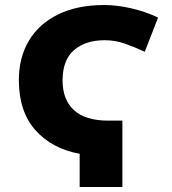

<svg xmlns="http://www.w3.org/2000/svg" viewBox="-20 -744 683 764"><path d="M297 0V-132Q187 -152 121 -226Q55 -300 55 -425Q55 -515 95 -582Q135 -649 211 -686.5Q287 -724 395 -724Q445 -724 502 -711Q559 -698 609 -674L556 -538Q515 -557 476.5 -570.5Q438 -584 397 -584Q320 -584 274.5 -544.5Q229 -505 229 -424Q229 -347 274.5 -305.5Q320 -264 411 -264H467V0Z"/></svg>

Font: Noto Sans ExtraBold
Style: Regular
Weight: 800
Designer: Monotype Design Team
Foundry: Monotype Imaging Inc.
Version: Version 2.007